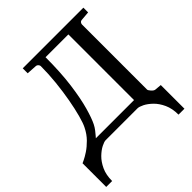

<svg xmlns="http://www.w3.org/2000/svg" viewBox="-234 -822 1177 1177"><g transform="rotate(-45 354.5 -233.0)"><path d="M4.9 205.1V0Q4.9 0 22.7 -8.3Q40.5 -16.6 67.4 -34.2Q94.2 -51.8 121.8 -79.6Q149.4 -107.4 168.9 -147Q181.2 -170.9 194.3 -219.2Q207.5 -267.6 219 -331.1Q230.5 -394.5 237.8 -464.8Q245.1 -535.2 245.1 -603Q245.1 -608.9 238.8 -616.2Q232.4 -623.5 222.2 -624L157.2 -627.9V-670.9H683.1V-629.9L625 -625Q614.3 -624.5 609.1 -617.7Q604 -610.8 604 -604V-40Q604 -33.2 616.2 -19.3Q628.4 -5.4 639.2 -3.9L683.1 0V205.1H631.8Q631.8 151.9 614 113Q596.2 74.2 570.6 49.3Q544.9 24.4 520.3 12.2Q495.6 0 481.9 0H205.1Q192.4 0 168 12.2Q143.6 24.4 117.9 49.3Q92.3 74.2 74.2 113Q56.2 151.9 56.2 205.1ZM170.9 -50.8H502V-620.1H304.2Q304.2 -487.8 290.8 -387.7Q277.3 -287.6 258.3 -220.7Q239.3 -153.8 222.2 -120.1Q213.9 -103.5 201.7 -87.6Q189.5 -71.8 180.2 -61.3Q170.9 -50.8 170.9 -50.8Z"/></g></svg>

Font: Charis
Style: Regular
Weight: 400
Designer: Walt Agee, Miriam Martin, Annie Olsen, Victor Gaultney, Lorna Priest, Alan Ward, Bob Hallissy, Martin Hosken, Sharon Cor
Foundry: SIL Global
Version: Version 7.000